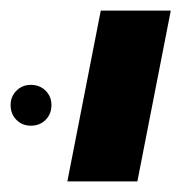

<svg xmlns="http://www.w3.org/2000/svg" viewBox="-37 -626 359 362"><path d="M90 -284 153 -606H285L222 -284ZM-17 -428Q-17 -444 -6 -455Q5 -466 21 -466Q38 -466 49 -455Q60 -444 60 -428Q60 -411 49 -400Q38 -389 21 -389Q5 -389 -6 -400Q-17 -411 -17 -428Z"/></svg>

Font: Libra Sans
Style: Bold Italic
Weight: 700
Italic angle: -12°
Foundry: Context Ltd
Version: Version 1.002